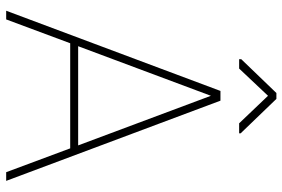

<svg xmlns="http://www.w3.org/2000/svg" viewBox="-170 -766 936 637"><g transform="rotate(90 298.5 -448.0)"><path d="M308.6 -896.5 422.9 -777.8V-772.9H389.6L298.3 -868.7L208 -772.9H176.8V-779.8L289.1 -896.5ZM16.1 0 282.2 -710.9H314.5L580.6 0H551.8L472.7 -212.4H124L44.9 0ZM133.8 -238.8H462.9L298.3 -679.2Z"/></g></svg>

Font: Mardoto Thin
Style: Regular
Weight: 250
Designer: Christian Robertson, Vahan Hovhannisyan
Foundry: Google
Version: Version 1.000